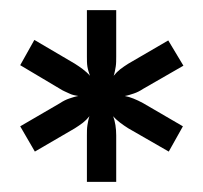

<svg xmlns="http://www.w3.org/2000/svg" viewBox="-20 -778 402 380"><path d="M152 -418H210V-510C210 -524 208 -537 204 -548C208 -543 213 -539 218 -535C223 -531 228 -528 234 -524L314 -478L342 -528L263 -574C250 -581 238 -586 227 -588C233 -589 239 -591 245 -593C251 -595 257 -598 263 -602L343 -648L313 -698L234 -652C228 -648 223 -645 218 -641C213 -637 209 -633 205 -628C207 -634 208 -640 209 -646C210 -652 210 -659 210 -666V-758H152V-666C152 -659 152 -652 153 -646C154 -640 156 -634 158 -628C154 -633 149 -637 144 -641C139 -645 134 -648 128 -652L48 -699L20 -649L99 -602C105 -598 111 -596 117 -593C123 -590 129 -589 135 -588C129 -587 123 -585 117 -583C111 -581 105 -578 99 -574L20 -528L49 -478L128 -524C134 -528 139 -531 144 -535C149 -539 153 -543 157 -548C155 -542 154 -536 153 -530C152 -524 152 -517 152 -510Z"/></svg>

Font: SVN-Aleo
Style: Bold
Weight: 700
Designer: Alessio Laiso
Version: Version 1.2.2